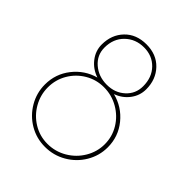

<svg xmlns="http://www.w3.org/2000/svg" viewBox="-190 -769 887 887"><g transform="rotate(45 254.0 -325.5)"><path d="M198 -390Q156 -404 130 -437.5Q104 -471 104 -512Q104 -576 144 -617.5Q184 -659 250 -659Q316 -659 356 -617Q396 -575 396 -511Q396 -470 371 -437Q346 -404 306 -390Q373 -373 416.5 -319.5Q460 -266 460 -196Q460 -141 432 -94Q404 -47 356.5 -19.5Q309 8 253 8Q197 8 150.5 -19.5Q104 -47 76.5 -94Q49 -141 49 -196Q49 -265 91 -318.5Q133 -372 198 -390ZM252 -397Q305 -397 340.5 -429.5Q376 -462 376 -511Q376 -569 341 -605Q306 -641 252 -641Q197 -641 160 -605Q123 -569 123 -511Q123 -462 160.5 -429.5Q198 -397 252 -397ZM251 -10Q302 -10 345.5 -35.5Q389 -61 414.5 -104Q440 -147 440 -196Q440 -246 414.5 -288Q389 -330 345.5 -355Q302 -380 251 -380Q201 -380 159 -355Q117 -330 92.5 -288Q68 -246 68 -196Q68 -147 92.5 -104Q117 -61 159 -35.5Q201 -10 251 -10Z"/></g></svg>

Font: Josefin Sans Thin
Style: Regular
Weight: 250
Designer: Santiago Orozco
Foundry: Typemade
Version: Version 2.000